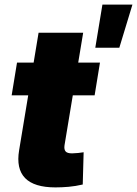

<svg xmlns="http://www.w3.org/2000/svg" viewBox="-20 -816 602 843"><path d="M418.9 -541 395.5 -397.5H31.2L54.7 -541ZM149.4 -672.4H345.2L263.2 -177.7Q260.7 -159.7 268.1 -151.1Q275.4 -142.6 296.4 -142.6Q305.7 -142.6 323.2 -144.3Q340.8 -146 347.2 -147.5L343.3 -5.9Q311.5 1.5 281.2 4.2Q251 6.8 223.6 6.8Q129.9 6.8 90.1 -34.2Q50.3 -75.2 64 -156.7ZM398.4 -606.4 429.7 -795.9H561.5L503.9 -606.4Z"/></svg>

Font: Inter 17pt Black
Style: Italic
Weight: 900
Italic angle: -9.3988°
Version: Version 4.001;git-66647c0bb